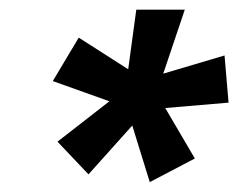

<svg xmlns="http://www.w3.org/2000/svg" viewBox="-20 -645 491 396"><path d="M162.5 -285.4 98.6 -352.8 205.6 -436.1 88.9 -477.8 142.4 -567.4 244.4 -502.1 261.1 -625H361.1L316.7 -493.1L443.1 -530.6L451.4 -433.3L320.8 -422.2L381.9 -318.1L288.9 -269.4L252.8 -386.1Z"/></svg>

Font: Afacad
Style: Italic
Weight: 400
Italic angle: -14°
Designer: Kristian Moeller
Foundry: Dicotype
Version: Version 1.000